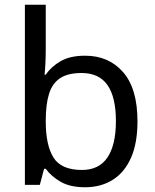

<svg xmlns="http://www.w3.org/2000/svg" viewBox="-20 -780 655 810"><path d="M173 -575Q173 -541 171.5 -511.5Q170 -482 168 -465H173Q196 -499 236 -522Q276 -545 339 -545Q439 -545 499.5 -475.5Q560 -406 560 -268Q560 -176 532.5 -114Q505 -52 455 -21Q405 10 339 10Q276 10 236 -13Q196 -36 173 -68H166L148 0H85V-760H173ZM324 -472Q267 -472 234 -450.5Q201 -429 187 -384.5Q173 -340 173 -271V-267Q173 -168 205.5 -115.5Q238 -63 326 -63Q398 -63 433.5 -116Q469 -169 469 -269Q469 -370 433.5 -421Q398 -472 324 -472Z"/></svg>

Font: binaryvertical115
Style: Book
Weight: 400
Designer: Jelle Bosma - Monotype Design Team
Foundry: Monotype Imaging Inc.
Version: Version 2.003